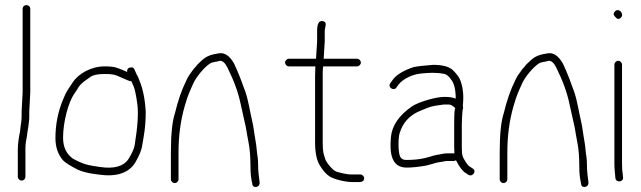

<svg xmlns="http://www.w3.org/2000/svg" viewBox="-20 -714 2520 755"><path d="M65.5 -4C73.9 -4 80 -10.8 80 -19V-132.9C80 -156.6 85.1 -165.7 88 -195L91 -213C92.3 -225.8 95 -239.2 95 -253V-274L99 -351V-679C99 -687.8 92.5 -694 84 -694C75.5 -694 69 -687.8 69 -679V-351L65 -275V-254C65 -241 62.3 -229.5 61 -217L59 -198C54.8 -179 50 -148.1 50 -127V-19C50 -10.8 57.2 -4 65.5 -4Z M497 -394C497.7 -392 500.4 -385.6 505.3 -374.8C510.2 -364 515 -340.8 520 -305.1C524.9 -269.5 521.4 -215.6 509.6 -143.5C507.4 -129.8 499.5 -112 486 -90C466.8 -59.8 428.9 -48.9 372.5 -57.5C327.5 -64.3 312.5 -65.5 267 -90C241 -108.2 228 -135.8 228 -172.6C228 -234.3 249 -312.9 272.5 -346C278.2 -354 284 -363 290 -373C303.6 -391.2 316 -397.1 335.5 -411.5C345.8 -419.2 364.3 -423 391 -423C420.6 -423 429.6 -422.2 458.5 -408.5C477.5 -399.5 490.3 -394.7 497 -394ZM480 -431C476 -433 470.7 -435.3 464 -438C441 -447.2 432.3 -453 391 -453C338.6 -453 288.2 -424.3 266 -390L247 -361.5C241 -352.5 235 -340.3 229 -325C208.3 -276.8 198 -225.4 198 -171C198 -135.8 207.8 -106.8 227.5 -84C235 -75.4 253.8 -63.3 283.9 -47.8C295.8 -41.7 313.5 -36.4 337 -32L368.5 -27.5C438.2 -17.5 486 -33.4 512 -75C526.9 -101.1 535.6 -121.6 538.2 -136.5C545.7 -180.6 553 -213.5 553 -275C550.1 -325 541.7 -366 528 -398C524.5 -406.2 522.7 -413.8 518 -420L509 -440C506 -449 498.7 -451.4 487 -447C481.7 -445 479.3 -439.7 480 -431Z M667 6C674.9 6 682 -1.1 682 -9V-115C682 -179.2 689.9 -238.9 705.6 -294.1C719.8 -343.9 725.6 -352.8 740.1 -385.9C751.3 -411.5 784.8 -451.7 807 -465C816.2 -470.5 832.8 -470.9 845 -475C855.7 -475 865.3 -466.3 874 -449C899.8 -397.4 917.3 -349.3 926.4 -304.7C929.9 -287.2 934.3 -267.7 939.4 -246.2C951.2 -196.5 946.9 -206.7 957.5 -153C962.5 -127.6 965 -95.6 965 -57C965 -32.3 967.3 -10.7 972 8C972 28.3 1003.8 24.8 1000.8 2C998.5 -15.8 995 -40.7 995 -64.2C995 -78.9 994.3 -90.1 993 -97.7C989.2 -119.4 989.5 -135.4 984.9 -160.2C979.5 -189 977.9 -212 971.5 -239C962.6 -276.4 956.5 -321.1 944 -355.5C931.3 -390.5 919.2 -424.4 901 -463C883.6 -494.3 863.6 -508 841 -504.4C814.1 -500 794.8 -495.7 774.5 -477.4C761.5 -465.8 753 -457 749 -451C744.3 -446.3 740.2 -441.3 736.5 -436C727.5 -422.9 720.3 -415.1 713 -398C694.6 -361.1 679.6 -318.1 668 -269C657.3 -237 652 -185.7 652 -115V-9C652 -1.1 659.1 6 667 6Z M1412 -13C1412 -20.9 1404.9 -28 1397 -28H1386H1358.5C1347.6 -28 1329.4 -31.5 1304.1 -38.6C1289.5 -42.7 1263.2 -74.5 1259 -88.3C1252.2 -110.5 1249 -115.6 1249 -154V-424C1249 -439.3 1249.7 -449 1251 -453H1384C1391.9 -453 1399 -460.1 1399 -468C1399 -475.9 1391.9 -483 1384 -483H1252C1252.7 -483.7 1253 -484.7 1253 -486L1257 -551V-593C1257 -605.5 1269.8 -627.5 1249 -631C1234.3 -633.4 1227 -620.8 1227 -593V-551L1223 -488C1223 -485.3 1222.7 -483.7 1222 -483H1116C1108.1 -483 1101 -475.9 1101 -468C1101 -460.1 1108.1 -453 1116 -453H1221C1220.3 -452.3 1220 -451.5 1220 -450.5L1219 -415V-154C1219 -114 1225.2 -83.8 1237.7 -63.5C1250.1 -43.1 1262.6 -28.9 1275.2 -20.8C1293.6 -8.8 1338.2 2 1365.8 2H1391.8C1403.9 2 1412 -2.6 1412 -13Z M1579 -55C1601 -55 1626.7 -57.7 1656 -63L1675 -68C1688.6 -71.7 1698 -75.5 1712.5 -77C1724.2 -78.2 1728.7 -81 1740 -81H1765C1767.7 -81 1770.3 -82 1773 -84C1786.4 -57.2 1799.4 -40.2 1812 -33L1823 -26C1837 -17.6 1857.2 -40.5 1838 -52L1827 -59C1822.3 -61.7 1817 -67.8 1811 -77.5C1798.9 -97 1796 -102.8 1796 -133V-227C1796 -241.9 1797.7 -264 1798.5 -276.5C1799.1 -286.1 1803 -288 1800 -297C1800.7 -301.7 1801 -306.3 1801 -311C1803.6 -344.5 1799.6 -374.5 1789 -401C1785 -411 1775.8 -423.2 1761.5 -437.5C1747.2 -451.8 1721 -459 1683 -459C1648 -456.5 1622.3 -453.5 1606 -450C1564.3 -436.1 1536.3 -418.4 1522 -397L1515 -387C1503 -371 1528.3 -354 1539 -370L1546 -380C1565 -405.4 1605 -422.3 1636.5 -425C1666.4 -427.6 1690 -430.1 1726.8 -423.5C1736 -421.9 1745.1 -414.4 1754 -401C1766 -386.6 1772 -361.6 1772 -326C1762.7 -330.7 1747.8 -333 1727.5 -333C1689.8 -333 1622 -310.8 1600.3 -295.9C1548.6 -260.4 1520.9 -219.5 1517 -173C1511.7 -109.9 1519.7 -55 1579 -55ZM1766 -227V-133C1766 -125 1766.3 -117.7 1767 -111H1741.2C1733.1 -111 1726.8 -110.5 1722.5 -109.5C1701.5 -104.7 1695.3 -106.1 1668 -97L1649 -92C1627.1 -87.1 1603.9 -85 1577 -85C1565.7 -85 1557.8 -89.3 1553.5 -98C1545.6 -113.8 1545 -169.3 1551.5 -190.5C1564.1 -232 1590.6 -261 1631 -277.5C1638.3 -280.5 1647.6 -284.3 1658.7 -289C1680.5 -298.1 1700.7 -299.5 1725 -303H1745C1752.3 -303 1760.7 -298.3 1770 -289C1767.3 -283.7 1766 -263 1766 -227Z M1960 6C1967.9 6 1975 -1.1 1975 -9V-115C1975 -179.2 1982.9 -238.9 1998.6 -294.1C2012.8 -343.9 2018.6 -352.8 2033.1 -385.9C2044.3 -411.5 2077.8 -451.7 2100 -465C2109.2 -470.5 2125.8 -470.9 2138 -475C2148.7 -475 2158.3 -466.3 2167 -449C2192.8 -397.4 2210.3 -349.3 2219.4 -304.7C2222.9 -287.2 2227.3 -267.7 2232.4 -246.2C2244.2 -196.5 2239.9 -206.7 2250.5 -153C2255.5 -127.6 2258 -95.6 2258 -57C2258 -32.3 2260.3 -10.7 2265 8C2265 28.3 2296.8 24.8 2293.8 2C2291.5 -15.8 2288 -40.7 2288 -64.2C2288 -78.9 2287.3 -90.1 2286 -97.7C2282.2 -119.4 2282.5 -135.4 2277.9 -160.2C2272.5 -189 2270.9 -212 2264.5 -239C2255.6 -276.4 2249.5 -321.1 2237 -355.5C2224.3 -390.5 2212.2 -424.4 2194 -463C2176.6 -494.3 2156.6 -508 2134 -504.4C2107.1 -500 2087.8 -495.7 2067.5 -477.4C2054.5 -465.8 2046 -457 2042 -451C2037.3 -446.3 2033.2 -441.3 2029.5 -436C2020.5 -422.9 2013.3 -415.1 2006 -398C1987.6 -361.1 1972.6 -318.1 1961 -269C1950.3 -237 1945 -185.7 1945 -115V-9C1945 -1.1 1952.1 6 1960 6Z M2396 -460V-70C2396 -61.3 2396.4 -52.4 2397.2 -43.2L2400 -13C2403.2 6.1 2433.1 1.7 2430 -17L2429 -27C2427 -37 2426 -51.3 2426 -70V-460C2426 -467.9 2418.9 -475 2411 -475C2403.1 -475 2396 -467.9 2396 -460ZM2398.8 -669.8C2391.6 -662.6 2391.3 -655.7 2398 -649C2406 -638.3 2413.8 -636.8 2421.5 -644.5C2436.7 -659.7 2413.2 -684.2 2398.8 -669.8Z"/></svg>

Font: MewTooHand
Style: Regular
Weight: 400
Designer: Mew Too, Robert Jablonski
Version: Version 0.77